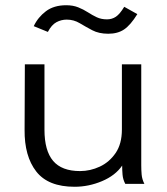

<svg xmlns="http://www.w3.org/2000/svg" viewBox="-20 -703 640 734"><path d="M265 11Q164 11 118.5 -47.5Q73 -106 74 -207L75 -457H150V-207Q150 -127 183 -88Q216 -49 286 -49Q325 -49 361.5 -66Q398 -83 422 -118Q446 -153 446 -208V-457H520V-71Q520 -53 521.5 -35.5Q523 -18 532 0H459Q450 -17 448.5 -35Q447 -53 447 -70Q421 -32 370 -10.5Q319 11 265 11ZM455 -677 505 -649Q479 -607 454.5 -590.5Q430 -574 394 -574Q358 -574 332.5 -587.5Q307 -601 284.5 -614.5Q262 -628 235 -628Q214 -628 195.5 -618Q177 -608 163 -581L109 -603Q125 -637 155.5 -660Q186 -683 233 -683Q259 -683 279 -675Q299 -667 316 -656Q333 -645 350 -637Q367 -629 389 -629Q408 -629 423 -639Q438 -649 455 -677Z"/></svg>

Font: Inconsolata Expanded
Style: Regular
Weight: 400
Width: 7
Monospace: yes
Designer: Raph Levien, Cyreal, Brenton Simpson
Foundry: Raph Levien, Cyreal, Google
Version: Version 3.000; ttfautohint (v1.8.2.53-6de2)